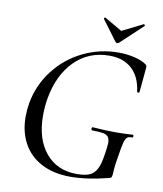

<svg xmlns="http://www.w3.org/2000/svg" viewBox="-89 -868 808 952"><g transform="rotate(10 315.5 -392.0)"><path d="M60 -243Q60 -277 66 -313Q83 -406 140 -480Q197 -554 281 -595Q365 -636 459 -636Q501 -636 539.5 -627Q578 -618 600 -602Q605 -598 606 -594.5Q607 -591 606.5 -586Q606 -581 606 -579L595 -461Q594 -457 589 -457Q584 -457 583 -461Q574 -534 531.5 -573.5Q489 -613 418 -613Q313 -613 242.5 -542Q172 -471 151 -349Q144 -307 144 -264Q144 -146 201.5 -76.5Q259 -7 358 -7Q398 -7 421.5 -16.5Q445 -26 458.5 -51.5Q472 -77 479 -126Q486 -170 486 -185Q486 -206 478 -216Q470 -226 452 -229.5Q434 -233 397 -233Q395 -233 393.5 -235.5Q392 -238 392 -241Q392 -244 393.5 -246.5Q395 -249 397 -249Q465 -244 510 -244Q553 -244 599 -247Q603 -247 603 -240Q603 -233 599 -233Q581 -234 572.5 -226.5Q564 -219 558.5 -197Q553 -175 544 -116Q537 -75 536.5 -54.5Q536 -34 534 -28Q533 -22 531 -20Q529 -18 523 -16Q413 12 330 12Q244 12 183 -20.5Q122 -53 91 -110.5Q60 -168 60 -243ZM358 -789Q358 -792 360.5 -794Q363 -796 365 -795L453 -744L557 -796H558Q561 -796 563 -793Q565 -790 563 -788L453 -685Q449 -681 443 -681Q438 -681 435 -685L358 -788Z"/></g></svg>

Font: Cormorant Infant Medium
Style: Italic
Weight: 500
Italic angle: -10°
Designer: Christian Thalmann (Catharsis Fonts)
Foundry: Catharsis Fonts
Version: Version 4.000